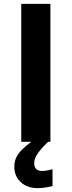

<svg xmlns="http://www.w3.org/2000/svg" viewBox="-20 -734 371 994"><path d="M252 142V229Q210 240 176 240Q121 240 87.5 209Q54 178 54 128Q54 94 73 65.5Q92 37 142 0H90V-714H241V0H229Q193 35 175 61Q157 87 157 111Q157 131 167.5 141Q178 151 196 151Q222 151 252 142Z"/></svg>

Font: OpenSansMMV
Style: Bold
Weight: 700
Foundry: Ascender Corporation
Version: Version 4.001